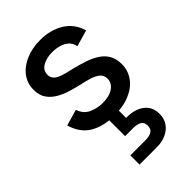

<svg xmlns="http://www.w3.org/2000/svg" viewBox="-231 -589 931 931"><g transform="rotate(-45 234.5 -123.0)"><path d="M229 7Q157 7 106 -23Q55 -53 35 -121L118 -145Q132 -105 165.5 -90.5Q199 -76 233 -76Q281 -76 307.5 -95Q334 -114 334 -143Q334 -167 317.5 -180.5Q301 -194 274.5 -202Q248 -210 219 -216Q193 -222 162.5 -231Q132 -240 104.5 -255.5Q77 -271 59.5 -295.5Q42 -320 42 -358Q42 -403 67.5 -436.5Q93 -470 137 -488.5Q181 -507 236 -507Q305 -507 356.5 -475.5Q408 -444 426 -382L342 -358Q337 -383 320.5 -397.5Q304 -412 281 -418Q258 -424 235 -424Q195 -424 168 -408Q141 -392 141 -362Q141 -346 150 -335Q159 -324 175 -317Q191 -310 211 -305Q231 -300 253 -295Q285 -287 317 -276.5Q349 -266 375 -250Q401 -234 417 -208.5Q433 -183 433 -144Q433 -101 408.5 -66.5Q384 -32 338.5 -12.5Q293 7 229 7ZM149 261V198H249Q280 198 295.5 188.5Q311 179 311 156Q311 133 295.5 123.5Q280 114 249 114H197V-27H263V55Q301 54 330 65.5Q359 77 375.5 99.5Q392 122 392 156Q392 188 376 211.5Q360 235 332 248Q304 261 268 261Z"/></g></svg>

Font: Envelope Sans Variable
Style: Regular
Weight: 500
Designer: Andreas Rasmussen / Norman Anderson
Foundry: mail.de GmbH
Version: Version 1.150